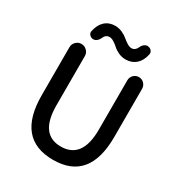

<svg xmlns="http://www.w3.org/2000/svg" viewBox="-219 -1095 1170 1254"><g transform="rotate(30 366.0 -468.0)"><path d="M367.2 12.7Q92.8 12.7 92.8 -316.4V-678.7Q92.8 -702.1 109.9 -719.2Q127 -736.3 150.4 -736.3H151.4Q174.8 -736.3 191.9 -719.2Q209 -702.1 209 -678.7V-307.6Q209 -87.9 367.2 -87.9Q528.3 -87.9 528.3 -307.6V-679.7Q528.3 -703.1 544.4 -719.7Q560.5 -736.3 584 -736.3Q607.4 -736.3 623.5 -719.7Q639.6 -703.1 639.6 -679.7V-316.4Q639.6 12.7 367.2 12.7ZM449.2 -792Q420.9 -792 395.5 -803.7Q370.1 -815.4 355 -829.6Q339.8 -843.8 321.3 -855.5Q302.7 -867.2 287.1 -867.2Q258.8 -867.2 245.1 -835Q238.3 -819.3 225.6 -809.6Q212.9 -799.8 198.2 -800.8Q181.6 -802.7 171.9 -814.5Q164.1 -823.2 164.1 -835Q164.1 -837.9 165 -841.8Q175.8 -893.6 206.5 -921.4Q237.3 -949.2 283.2 -949.2Q310.5 -949.2 336.4 -937.5Q362.3 -925.8 377.9 -912.1Q393.6 -898.4 412.1 -886.7Q430.7 -875 446.3 -875Q473.6 -875 487.3 -905.3Q494.1 -921.9 506.8 -931.6Q519.5 -941.4 534.2 -940.4Q550.8 -938.5 561.5 -926.8Q569.3 -917 569.3 -906.2Q569.3 -902.3 568.4 -898.4Q557.6 -846.7 526.4 -819.3Q495.1 -792 449.2 -792Z"/></g></svg>

Font: Gen Jyuu Gothic Medium
Style: Regular
Weight: 500
Designer: [Source Han Sans]
Ryoko NISHIZUKA  (kana & ideographs); Paul D. Hunt (Latin, Greek & Cyrillic); Wenlong ZHANG  (bopomofo
Version: Version 1.002.20150607